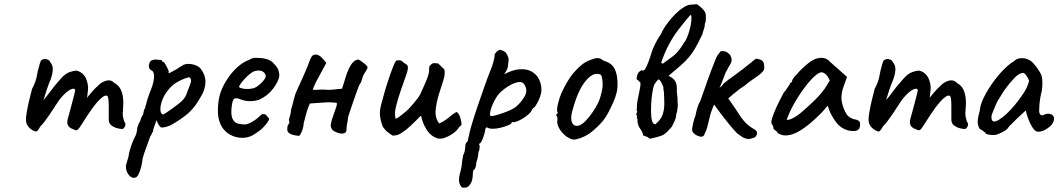

<svg xmlns="http://www.w3.org/2000/svg" viewBox="-20 -663 5021 911"><path d="M137 -44Q123 -51 113 -64Q103 -77 103 -97Q103 -107 107 -131Q111 -155 118 -185Q125 -215 132 -241Q142 -259 148 -277Q154 -295 154 -299Q156 -311 160 -328.5Q164 -346 168.5 -360Q173 -374 175 -376Q180 -381 188.5 -382.5Q197 -384 206 -380.5Q215 -377 219 -367Q230 -355 230.5 -336Q231 -317 220 -285Q211 -265 202 -238Q193 -211 186.5 -188.5Q180 -166 179 -158L154 -154Q171 -170 186 -187.5Q201 -205 208 -215Q225 -238 237.5 -253.5Q250 -269 270 -291Q290 -314 310.5 -321Q331 -328 342 -328Q364 -324 379 -305.5Q394 -287 398 -251Q398 -237 395.5 -218Q393 -199 393 -199Q393 -199 409.5 -219.5Q426 -240 454 -265Q473 -279 491 -281.5Q509 -284 523 -269Q549 -255 558.5 -224.5Q568 -194 564 -150Q561 -124 563.5 -110.5Q566 -97 570 -85Q579 -76 573 -63.5Q567 -51 560 -51Q550 -51 535 -55Q520 -59 508 -68.5Q496 -78 496 -95V-157Q496 -179 494.5 -192Q493 -205 489 -208Q478 -214 458.5 -196Q439 -178 417 -147.5Q395 -117 374 -83Q355 -52 348 -47Q341 -42 330 -49Q308 -56 302.5 -68.5Q297 -81 301 -97Q306 -114 313.5 -142.5Q321 -171 328 -197.5Q335 -224 337 -236Q333 -244 323.5 -241.5Q314 -239 304 -232Q292 -224 276 -206.5Q260 -189 242 -160Q230 -141 216.5 -121Q203 -101 191.5 -86Q180 -71 172 -64Q160 -43 155 -40Q150 -37 137 -44Z M626 178Q613 185 600 175.5Q587 166 580.5 147.5Q574 129 581 109Q583 103 587 89.5Q591 76 592 66Q593 59 598 42.5Q603 26 609.5 10Q616 -6 620 -13Q626 -23 628.5 -36Q631 -49 631 -56Q633 -63 636.5 -72Q640 -81 644 -86Q646 -94 650 -103.5Q654 -113 659 -120Q661 -127 662.5 -137Q664 -147 668 -148Q669 -152 669.5 -156Q670 -160 673 -167Q675 -178 682 -199Q689 -220 699 -245Q710 -274 711 -299Q712 -324 697 -330Q689 -334 687 -343.5Q685 -353 689 -363.5Q693 -374 701 -377Q710 -381 721 -380.5Q732 -380 741 -378.5Q750 -377 749 -375Q749 -370 754 -369Q756 -372 762.5 -361.5Q769 -351 775 -338.5Q781 -326 781 -321Q779 -317 779 -316.5Q779 -316 783 -316Q783 -316 794 -321.5Q805 -327 817.5 -334.5Q830 -342 834 -346Q834 -346 839.5 -348.5Q845 -351 849 -355Q869 -363 892.5 -358Q916 -353 930 -340Q950 -315 954 -287.5Q958 -260 944 -225Q942 -220 935.5 -208.5Q929 -197 923 -187.5Q917 -178 917 -178Q894 -142 864 -118Q834 -94 802 -76Q792 -69 779 -64.5Q766 -60 756 -58.5Q746 -57 743 -59Q732 -67 723 -93Q718 -80 713.5 -67.5Q709 -55 708 -51Q707 -44 706 -39.5Q705 -35 701 -32Q701 -32 700 -28Q699 -24 693 -16Q683 13 675.5 32.5Q668 52 663.5 66Q659 80 656 92Q654 119 644.5 146.5Q635 174 626 178ZM755 -120Q759 -122 771.5 -130Q784 -138 799.5 -149.5Q815 -161 828.5 -171.5Q842 -182 847 -188Q855 -197 860 -206Q865 -215 869 -228Q872 -236 876 -246Q880 -256 883 -265Q887 -273 886.5 -281.5Q886 -290 880 -296Q876 -297 858 -291Q840 -285 817.5 -271.5Q795 -258 777 -235Q756 -208 747.5 -181.5Q739 -155 741.5 -137.5Q744 -120 755 -120Z M1193 -30Q1169 -12 1139.5 -9.5Q1110 -7 1083 -18.5Q1056 -30 1038 -53Q1024 -72 1017.5 -100.5Q1011 -129 1016 -176Q1020 -218 1042 -260Q1064 -302 1096 -334.5Q1128 -367 1162 -379Q1176 -388 1188 -388.5Q1200 -389 1223 -387Q1246 -384 1259.5 -377Q1273 -370 1280 -360Q1296 -345 1301 -330Q1306 -315 1305 -301Q1301 -276 1276 -242.5Q1251 -209 1210 -190Q1190 -183 1165 -183Q1140 -183 1115 -194Q1094 -201 1087.5 -190.5Q1081 -180 1078 -144Q1076 -112 1085 -96Q1094 -80 1111 -76Q1132 -72 1143 -72.5Q1154 -73 1171 -82Q1184 -90 1189 -93Q1194 -96 1198.5 -99.5Q1203 -103 1211 -111Q1217 -117 1221.5 -119.5Q1226 -122 1231 -122Q1238 -122 1244 -115.5Q1250 -109 1254 -104Q1260 -101 1253 -88.5Q1246 -76 1230 -59.5Q1214 -43 1193 -30ZM1188 -246Q1197 -250 1209.5 -260Q1222 -270 1231.5 -282Q1241 -294 1241 -301Q1241 -314 1227.5 -323Q1214 -332 1189 -326Q1179 -323 1166 -312.5Q1153 -302 1141 -289Q1129 -276 1121.5 -265Q1114 -254 1114 -251Q1117 -246 1130.5 -243Q1144 -240 1160.5 -241Q1177 -242 1188 -246Z M1399 -18Q1390 -19 1376.5 -21.5Q1363 -24 1353 -30.5Q1343 -37 1343 -49Q1343 -57 1344 -63.5Q1345 -70 1351 -76Q1352 -78 1352 -79Q1352 -80 1353 -81Q1353 -86 1351.5 -90Q1350 -94 1352 -100Q1356 -112 1358 -120.5Q1360 -129 1361 -142Q1362 -144 1362 -146Q1362 -148 1363 -150Q1370 -172 1375 -194.5Q1380 -217 1390 -237Q1404 -267 1422 -307.5Q1440 -348 1453 -384Q1458 -396 1464.5 -400.5Q1471 -405 1478 -404Q1492 -404 1506 -390Q1520 -376 1528 -364Q1518 -345 1505 -321.5Q1492 -298 1480.5 -276Q1469 -254 1464 -237Q1478 -236 1495 -237.5Q1512 -239 1530 -237Q1550 -236 1567 -238.5Q1584 -241 1603 -242Q1608 -256 1613.5 -275.5Q1619 -295 1626.5 -316Q1634 -337 1644.5 -354Q1655 -371 1669 -378Q1680 -382 1685.5 -378.5Q1691 -375 1699 -369Q1714 -358 1720 -351.5Q1726 -345 1722.5 -337.5Q1719 -330 1708 -313Q1701 -302 1698 -288Q1695 -274 1687 -263Q1685 -261 1679 -245Q1673 -229 1665 -206.5Q1657 -184 1649.5 -161.5Q1642 -139 1636.5 -122.5Q1631 -106 1631 -102Q1630 -89 1627 -76Q1624 -63 1624 -49Q1624 -38 1618 -33.5Q1612 -29 1603 -29Q1592 -29 1579.5 -34Q1567 -39 1560 -44Q1555 -48 1552 -55.5Q1549 -63 1549 -70Q1553 -93 1561 -114Q1569 -135 1575 -154Q1577 -159 1578 -164.5Q1579 -170 1578 -175Q1547 -179 1515 -176.5Q1483 -174 1451 -172Q1446 -164 1440 -146.5Q1434 -129 1429.5 -110Q1425 -91 1421 -79Q1421 -70 1418 -58Q1415 -46 1410 -34.5Q1405 -23 1399 -18Z M2054 -7Q2021 -19 2002.5 -50.5Q1984 -82 1978 -114Q1976 -113 1972 -109.5Q1968 -106 1962 -99Q1948 -85 1927.5 -65.5Q1907 -46 1885 -32Q1863 -18 1842 -20Q1832 -27 1821.5 -34.5Q1811 -42 1803 -53Q1800 -56 1798 -59Q1796 -62 1795 -65Q1785 -93 1783 -115Q1781 -137 1787.5 -163Q1794 -189 1805 -227Q1808 -237 1815 -260Q1822 -283 1831 -308.5Q1840 -334 1848 -353Q1856 -372 1860 -376Q1864 -376 1867.5 -376.5Q1871 -377 1875 -377Q1884 -377 1892 -369Q1897 -364 1904 -360Q1911 -356 1914 -351Q1919 -340 1907.5 -307.5Q1896 -275 1882 -235Q1869 -197 1859.5 -160Q1850 -123 1857 -100Q1865 -101 1876.5 -110.5Q1888 -120 1896 -126Q1908 -134 1923.5 -151Q1939 -168 1953.5 -186Q1968 -204 1974 -216Q1979 -228 1987 -244.5Q1995 -261 2002 -278.5Q2009 -296 2013 -310Q2017 -324 2016 -331Q2015 -344 2019.5 -350.5Q2024 -357 2034 -363Q2040 -363 2047 -363Q2054 -363 2059 -362Q2066 -355 2073.5 -348Q2081 -341 2088 -334Q2094 -314 2083.5 -282Q2073 -250 2062 -214Q2051 -178 2047 -141.5Q2043 -105 2064 -77Q2083 -86 2095 -94.5Q2107 -103 2118.5 -113Q2130 -123 2146 -132Q2158 -125 2164 -104.5Q2170 -84 2170 -71Q2167 -67 2163.5 -64.5Q2160 -62 2157 -58Q2150 -45 2131 -31Q2112 -17 2091 -9.5Q2070 -2 2054 -7Z M2188 227Q2184 227 2177.5 227.5Q2171 228 2166 219Q2162 214 2159 202.5Q2156 191 2161 165Q2166 148 2169 131.5Q2172 115 2172 107Q2172 103 2174.5 91.5Q2177 80 2177 75Q2182 67 2185 53Q2188 39 2188 28Q2188 16 2200 6Q2200 -2 2203.5 -14Q2207 -26 2207 -30Q2210 -44 2220.5 -79.5Q2231 -115 2246.5 -160Q2262 -205 2277 -248Q2292 -291 2304 -321Q2316 -349 2321.5 -370.5Q2327 -392 2327 -402Q2327 -406 2329 -408.5Q2331 -411 2338 -419Q2348 -429 2358.5 -425.5Q2369 -422 2380 -414Q2388 -401 2391.5 -391.5Q2395 -382 2391 -360Q2391 -345 2385.5 -333.5Q2380 -322 2375.5 -316Q2371 -310 2373 -311Q2415 -333 2448 -334.5Q2481 -336 2503.5 -323Q2526 -310 2537.5 -287Q2549 -264 2549 -235Q2549 -223 2543 -205.5Q2537 -188 2528.5 -173Q2520 -158 2514 -152Q2510 -152 2506 -145.5Q2502 -139 2498 -131Q2490 -121 2472.5 -108.5Q2455 -96 2437 -88.5Q2419 -81 2411 -84Q2411 -84 2408.5 -83Q2406 -82 2406 -77Q2406 -75 2391 -68.5Q2376 -62 2355.5 -57Q2335 -52 2319 -52Q2298 -52 2289 -60Q2287 -58 2284.5 -54Q2282 -50 2282 -47Q2282 -41 2277.5 -25.5Q2273 -10 2267 3.5Q2261 17 2256 17Q2256 17 2254 20Q2252 23 2256 28Q2256 28 2255.5 39.5Q2255 51 2250 59Q2250 67 2247 83Q2244 99 2240 107Q2240 119 2236.5 130.5Q2233 142 2229 142Q2225 143 2224 154.5Q2223 166 2223 171Q2222 196 2211 211.5Q2200 227 2188 227ZM2311 -112Q2319 -112 2343 -119Q2367 -126 2392 -136.5Q2417 -147 2430 -158Q2456 -181 2470.5 -208Q2485 -235 2468 -262Q2460 -276 2440.5 -273.5Q2421 -271 2397 -257Q2373 -243 2351 -222Q2339 -209 2329 -191Q2319 -173 2312.5 -155Q2306 -137 2305 -124.5Q2304 -112 2311 -112Z M2710 -1Q2697 0 2689 -3.5Q2681 -7 2669 -14Q2647 -31 2635 -51Q2623 -71 2624 -88Q2626 -97 2624.5 -104Q2623 -111 2623 -111Q2617 -116 2619 -117.5Q2621 -119 2622 -123Q2630 -125 2624 -134Q2621 -142 2627.5 -170.5Q2634 -199 2645 -224Q2650 -235 2659.5 -253Q2669 -271 2681 -289.5Q2693 -308 2703 -319Q2725 -344 2742.5 -357.5Q2760 -371 2782 -379Q2802 -387 2815 -387.5Q2828 -388 2844 -375Q2868 -368 2882.5 -355Q2897 -342 2904 -316Q2912 -287 2909.5 -247.5Q2907 -208 2875 -146Q2856 -107 2837.5 -85.5Q2819 -64 2793 -42Q2774 -26 2753.5 -16Q2733 -6 2710 -1ZM2792 -131Q2810 -157 2820 -179.5Q2830 -202 2837 -238Q2840 -249 2839.5 -265.5Q2839 -282 2836 -295.5Q2833 -309 2827 -310Q2814 -315 2799 -310.5Q2784 -306 2765 -286Q2748 -267 2736 -245Q2724 -223 2714 -196Q2704 -169 2695 -135Q2685 -99 2695.5 -79Q2706 -59 2731 -69Q2756 -79 2792 -131Z M3002 -150Q3001 -166 3005.5 -189.5Q3010 -213 3015 -236Q3020 -259 3019 -270Q3015 -275 3010 -279.5Q3005 -284 3000 -288Q3002 -302 3005.5 -312Q3009 -322 3024 -330L3032 -328Q3034 -329 3036 -330.5Q3038 -332 3040 -333Q3049 -349 3057 -370Q3065 -391 3070 -409Q3076 -429 3087 -451.5Q3098 -474 3109 -491Q3114 -497 3117 -503Q3120 -509 3123 -516Q3133 -535 3149.5 -556.5Q3166 -578 3185.5 -597.5Q3205 -617 3222 -627Q3240 -639 3253 -640.5Q3266 -642 3286 -643Q3299 -636 3314 -620.5Q3329 -605 3329 -590Q3329 -580 3329 -569Q3329 -558 3324 -549Q3325 -541 3322.5 -534Q3320 -527 3318 -519Q3317 -515 3315 -509.5Q3313 -504 3312 -499Q3294 -461 3279 -435Q3264 -409 3247 -389.5Q3230 -370 3207 -350Q3184 -330 3152 -303Q3170 -295 3180 -283Q3190 -271 3191 -251Q3192 -245 3191.5 -238Q3191 -231 3192 -223Q3194 -211 3194.5 -200.5Q3195 -190 3195 -179Q3197 -169 3195.5 -155Q3194 -141 3192 -131Q3191 -127 3190 -126Q3189 -125 3189 -121Q3188 -105 3182 -91.5Q3176 -78 3168 -62Q3165 -58 3161 -54.5Q3157 -51 3154 -47Q3136 -25 3116.5 -18.5Q3097 -12 3070 -6L3063 -5Q3053 -13 3048.5 -14.5Q3044 -16 3032 -20Q3029 -37 3018 -51.5Q3007 -66 3005 -85Q3005 -90 3005 -95.5Q3005 -101 3001 -106Q3005 -110 3001 -115.5Q2997 -121 3000 -125Q3001 -127 3002 -129Q3003 -131 3004 -132Q3002 -135 3001 -140Q3000 -145 3002 -150ZM3089 -73Q3115 -94 3123.5 -118Q3132 -142 3132 -169.5Q3132 -197 3130 -227Q3129 -233 3128 -238.5Q3127 -244 3128 -248Q3125 -257 3120 -268Q3115 -279 3106 -287Q3100 -283 3095.5 -277.5Q3091 -272 3084 -261Q3079 -248 3075 -222Q3071 -196 3069.5 -166.5Q3068 -137 3070 -112Q3072 -87 3080 -77ZM3209 -535Q3180 -500 3156 -456Q3132 -412 3117 -364L3125 -361L3174 -397Q3182 -403 3192.5 -414.5Q3203 -426 3212 -439Q3221 -452 3224 -458Q3232 -467 3239.5 -484.5Q3247 -502 3252.5 -523Q3258 -544 3260 -562.5Q3262 -581 3259 -592L3254 -590Q3243 -577 3231.5 -563.5Q3220 -550 3209 -535Z M3283 -22Q3273 -29 3268 -35Q3263 -41 3264 -52Q3266 -67 3270 -83Q3274 -99 3280 -115Q3283 -132 3288.5 -150.5Q3294 -169 3304 -187Q3321 -235 3336.5 -279.5Q3352 -324 3377 -386Q3382 -397 3386 -402.5Q3390 -408 3395 -414Q3397 -420 3405 -420.5Q3413 -421 3422 -418.5Q3431 -416 3435 -410Q3441 -409 3447 -396.5Q3453 -384 3451 -375Q3451 -371 3448 -364Q3445 -357 3441 -351Q3437 -346 3433.5 -338Q3430 -330 3423 -319Q3413 -291 3405 -272Q3397 -253 3387 -229Q3381 -218 3377 -201Q3373 -184 3369 -170Q3362 -152 3356.5 -137.5Q3351 -123 3350 -117Q3343 -91 3338 -68.5Q3333 -46 3324 -31Q3322 -18 3312 -15Q3302 -12 3283 -22ZM3533 -3Q3517 -5 3508 -9.5Q3499 -14 3477 -31Q3463 -45 3442 -70.5Q3421 -96 3399.5 -124.5Q3378 -153 3363 -174L3411 -229Q3424 -213 3433.5 -199Q3443 -185 3448 -178Q3470 -147 3483 -126.5Q3496 -106 3507 -92.5Q3518 -79 3531 -68.5Q3544 -58 3563 -47Q3566 -45 3569.5 -40Q3573 -35 3572 -27Q3568 -16 3562 -12Q3556 -8 3533 -3ZM3368 -185Q3364 -201 3372 -217Q3380 -233 3392 -242Q3396 -249 3402 -253Q3408 -257 3409 -261Q3410 -264 3419 -271Q3428 -278 3435 -284Q3449 -294 3469 -308.5Q3489 -323 3508 -338Q3527 -353 3541 -364Q3555 -375 3558 -378Q3561 -383 3568 -384Q3575 -385 3584 -381Q3596 -378 3601 -370Q3606 -362 3606 -345Q3609 -334 3597.5 -321.5Q3586 -309 3563 -294Q3555 -289 3540 -278Q3525 -267 3515 -258Q3508 -254 3493.5 -243.5Q3479 -233 3469 -224Q3461 -219 3447.5 -206.5Q3434 -194 3422 -187Q3392 -159 3383.5 -159.5Q3375 -160 3368 -185Z M3671 -31Q3667 -39 3658.5 -44.5Q3650 -50 3650 -54Q3650 -58 3648 -64Q3646 -70 3642 -74Q3637 -80 3643.5 -102Q3650 -124 3665 -156.5Q3680 -189 3699 -224Q3707 -232 3715 -245Q3723 -258 3727 -262Q3727 -266 3730 -269.5Q3733 -273 3737 -273L3739 -282Q3740 -287 3750 -299Q3760 -311 3774 -325.5Q3788 -340 3803.5 -353.5Q3819 -367 3829 -373Q3850 -387 3872.5 -388.5Q3895 -390 3911 -377Q3914 -374 3922 -366.5Q3930 -359 3941 -349.5Q3952 -340 3962 -331L3999 -298L3981 -248Q3968 -208 3974.5 -178Q3981 -148 3994 -126Q3999 -115 4012 -106.5Q4025 -98 4039 -96Q4047 -95 4054 -90Q4061 -85 4061 -74Q4061 -59 4055.5 -51.5Q4050 -44 4040 -42Q4007 -38 3978 -55Q3949 -72 3925 -118Q3921 -124 3914.5 -140.5Q3908 -157 3907 -162Q3903 -157 3893.5 -145.5Q3884 -134 3878 -128Q3807 -56 3756 -32.5Q3705 -9 3671 -31ZM3713 -96Q3715 -91 3734.5 -99Q3754 -107 3779 -127Q3813 -156 3843.5 -185.5Q3874 -215 3895 -245L3917 -281Q3907 -304 3896.5 -312Q3886 -320 3878 -320Q3865 -320 3842 -298.5Q3819 -277 3792 -240Q3765 -203 3739 -155Q3728 -134 3720.5 -115Q3713 -96 3713 -96Z M4135 -44Q4121 -51 4111 -64Q4101 -77 4101 -97Q4101 -107 4105 -131Q4109 -155 4116 -185Q4123 -215 4130 -241Q4140 -259 4146 -277Q4152 -295 4152 -299Q4154 -311 4158 -328.5Q4162 -346 4166.5 -360Q4171 -374 4173 -376Q4178 -381 4186.5 -382.5Q4195 -384 4204 -380.5Q4213 -377 4217 -367Q4228 -355 4228.5 -336Q4229 -317 4218 -285Q4209 -265 4200 -238Q4191 -211 4184.5 -188.5Q4178 -166 4177 -158L4152 -154Q4169 -170 4184 -187.5Q4199 -205 4206 -215Q4223 -238 4235.5 -253.5Q4248 -269 4268 -291Q4288 -314 4308.5 -321Q4329 -328 4340 -328Q4362 -324 4377 -305.5Q4392 -287 4396 -251Q4396 -237 4393.5 -218Q4391 -199 4391 -199Q4391 -199 4407.5 -219.5Q4424 -240 4452 -265Q4471 -279 4489 -281.5Q4507 -284 4521 -269Q4547 -255 4556.5 -224.5Q4566 -194 4562 -150Q4559 -124 4561.5 -110.5Q4564 -97 4568 -85Q4577 -76 4571 -63.5Q4565 -51 4558 -51Q4548 -51 4533 -55Q4518 -59 4506 -68.5Q4494 -78 4494 -95V-157Q4494 -179 4492.5 -192Q4491 -205 4487 -208Q4476 -214 4456.5 -196Q4437 -178 4415 -147.5Q4393 -117 4372 -83Q4353 -52 4346 -47Q4339 -42 4328 -49Q4306 -56 4300.5 -68.5Q4295 -81 4299 -97Q4304 -114 4311.5 -142.5Q4319 -171 4326 -197.5Q4333 -224 4335 -236Q4331 -244 4321.5 -241.5Q4312 -239 4302 -232Q4290 -224 4274 -206.5Q4258 -189 4240 -160Q4228 -141 4214.5 -121Q4201 -101 4189.5 -86Q4178 -71 4170 -64Q4158 -43 4153 -40Q4148 -37 4135 -44Z M4709 -24Q4701 -22 4688 -22.5Q4675 -23 4665.5 -25.5Q4656 -28 4656 -31Q4656 -36 4651 -36Q4651 -36 4644.5 -41.5Q4638 -47 4629 -51Q4620 -65 4619 -82Q4618 -99 4629 -139Q4631 -166 4648 -200.5Q4665 -235 4689.5 -269.5Q4714 -304 4741 -331.5Q4768 -359 4790 -372Q4804 -386 4825 -387Q4846 -388 4864 -378Q4874 -373 4885 -360.5Q4896 -348 4905.5 -334Q4915 -320 4921 -307Q4924 -296 4925 -287.5Q4926 -279 4926 -267Q4926 -255 4923 -231Q4918 -213 4914.5 -189.5Q4911 -166 4911 -147Q4909 -128 4915.5 -120Q4922 -112 4935 -119Q4947 -125 4959 -123Q4971 -121 4977 -113.5Q4983 -106 4980 -92Q4978 -79 4966 -67Q4954 -55 4937.5 -46.5Q4921 -38 4906 -38Q4895 -38 4885 -50Q4875 -62 4867 -80Q4859 -98 4853 -116L4847 -139L4806 -101Q4793 -87 4780.5 -75.5Q4768 -64 4765 -59Q4760 -50 4746 -41.5Q4732 -33 4709 -24ZM4720 -95Q4737 -105 4756 -123Q4775 -141 4793 -162.5Q4811 -184 4825 -204Q4842 -227 4850.5 -245Q4859 -263 4863 -280Q4859 -291 4850.5 -303.5Q4842 -316 4835 -317Q4816 -317 4793 -293Q4770 -269 4747 -237Q4743 -232 4736.5 -221Q4730 -210 4724 -200.5Q4718 -191 4716 -188Q4713 -184 4705.5 -167Q4698 -150 4691 -132.5Q4684 -115 4684 -109Q4684 -103 4685.5 -96Q4687 -89 4695 -87Q4703 -85 4720 -95Z"/></svg>

Font: Caveat Medium
Style: Regular
Weight: 500
Designer: Pablo Impallari
Foundry: Pablo Impallari
Version: Version 2.000